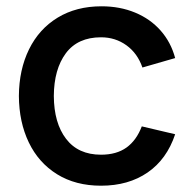

<svg xmlns="http://www.w3.org/2000/svg" viewBox="-20 -575 608 610"><path d="M40 -270Q40.5 -353.5 72.2 -418.2Q104 -483 163.2 -519Q222.5 -555 302.5 -555Q361 -555 409.2 -535Q457.5 -515 490.2 -478Q523 -441 536.5 -390.5L432.5 -360.5Q417 -405.5 381.8 -431Q346.5 -456.5 301 -456.5Q227 -456.5 189.2 -405.8Q151.5 -355 151 -270Q151.5 -184 190 -133.8Q228.5 -83.5 301 -83.5Q350 -83.5 381.8 -106.2Q413.5 -129 430.5 -173.5L536.5 -148.5Q510 -69 449 -27Q388 15 301 15Q220 15 161.2 -21.5Q102.5 -58 71.5 -122.5Q40.5 -187 40 -270Z"/></svg>

Font: Hauora SemiBold
Style: Regular
Weight: 600
Designer: Wayne Shih
Foundry: WCYS
Version: Version 1.001